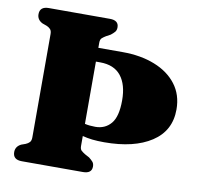

<svg xmlns="http://www.w3.org/2000/svg" viewBox="-78 -782 898 864"><g transform="rotate(10 370.5 -350.0)"><path d="M327 -114Q327 -99 334.5 -92.5Q342 -86 352 -80L371.5 -69.5Q382.5 -61 389.2 -53.2Q396 -45.5 396 -32Q396 0 355.5 0H76.5Q35.5 0 35.5 -35Q35.5 -60.5 60.5 -73L80 -80Q91 -84.5 97.8 -91.8Q104.5 -99 104.5 -114V-586Q104.5 -601 97.8 -608.2Q91 -615.5 80 -620L60.5 -627Q35.5 -639.5 35.5 -665Q35.5 -700 76.5 -700H355.5Q396 -700 396 -668Q396 -654.5 389.2 -646.8Q382.5 -639 371.5 -630.5L352 -620Q342 -614 334.5 -607.5Q327 -601 327 -586V-562.5H438.5Q521 -562.5 585 -537.2Q649 -512 685.2 -464.5Q721.5 -417 721.5 -350Q721.5 -252.5 642 -200.5Q562.5 -148.5 426.5 -148.5Q395.5 -148.5 371.5 -151.2Q347.5 -154 327 -159.5ZM346.5 -499.5H327V-215Q348.5 -210 375 -210Q419.5 -210 446.5 -241.8Q473.5 -273.5 473.5 -348Q473.5 -420 441.8 -459.8Q410 -499.5 346.5 -499.5Z"/></g></svg>

Font: Fraunces 72pt S050 Black
Style: Regular
Weight: 900
Version: Version 1.000; ttfautohint (v1.8.3)